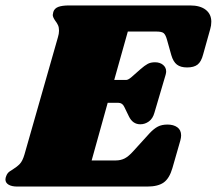

<svg xmlns="http://www.w3.org/2000/svg" viewBox="-46 -686 797 706"><path d="M731 -606Q731 -592 727 -579L701 -486Q694 -459 680.5 -448.5Q667 -438 642 -438Q618 -438 604.5 -448.5Q591 -459 584 -483L568 -540Q563 -558 556 -564Q549 -570 529 -570H424L374 -392H418Q425 -392 437 -402L471 -432Q486 -445 497 -451Q508 -457 524 -457Q542 -457 553.5 -447.5Q565 -438 565 -423Q565 -419 563 -411L522 -272Q516 -250 501.5 -239.5Q487 -229 470 -229Q442 -229 428 -258L411 -293Q404 -308 389 -308H350L291 -96H379Q398 -96 412.5 -103.5Q427 -111 444 -130L504 -196Q520 -213 534.5 -220.5Q549 -228 570 -228Q592 -228 606 -218Q620 -208 620 -188Q620 -180 617 -169L588 -68Q577 -30 556 -15Q535 0 495 0H18Q-3 0 -14.5 -7Q-26 -14 -26 -26Q-26 -32 -23 -39Q-19 -50 -10 -56Q-1 -62 1 -63Q17 -73 27 -83.5Q37 -94 44 -118L167 -549Q171 -562 171 -573Q171 -585 167.5 -593Q164 -601 157 -610Q148 -623 148 -631Q148 -634 150 -642Q154 -655 168 -660.5Q182 -666 209 -666H653Q690 -666 710.5 -650Q731 -634 731 -606Z"/></svg>

Font: Shrikhand
Style: Regular
Weight: 400
Italic angle: -14°
Designer: Jonny Pinhorn
Foundry: Jonny Pinhorn
Version: Version 1.001;PS 1.001;hotconv 1.0.88;makeotf.lib2.5.647800